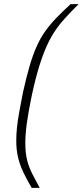

<svg xmlns="http://www.w3.org/2000/svg" viewBox="-20 -763 402 933"><path d="M134 150Q110 109 93.5 74.5Q77 40 68 3Q59 -34 59 -80Q59 -109 62.5 -143.5Q66 -178 74 -221.5Q82 -265 92 -316Q109 -392 125 -446Q141 -500 159.5 -540.5Q178 -581 201 -613Q224 -645 254 -676Q284 -707 323 -743H362Q328 -709 300.5 -679.5Q273 -650 250.5 -617.5Q228 -585 208.5 -542.5Q189 -500 170.5 -440.5Q152 -381 134 -297Q118 -220 110.5 -165Q103 -110 103 -68Q103 -19 112 16Q121 51 137 82Q153 113 173 150Z"/></svg>

Font: Saira Thin ExtraLight
Style: Italic
Weight: 250
Italic angle: -12°
Version: Version 1.101